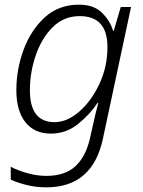

<svg xmlns="http://www.w3.org/2000/svg" viewBox="-20 -562 614 822"><path d="M179 240Q377 240 421 30L541 -532H497L467 -430H464Q452 -472 417 -507Q382 -542 318 -542Q231 -542 171.5 -487.5Q112 -433 81 -349Q50 -265 50 -176Q50 -88 88.5 -39Q127 10 198 10Q263 10 314 -31Q365 -72 398 -122H401Q397 -108 388.5 -73Q380 -38 374 -9L365 31Q347 109 302.5 150Q258 191 178 191Q138 191 96 179Q54 167 26 152V207Q54 220 93.5 230Q133 240 179 240ZM214 -39Q108 -39 108 -175Q108 -252 133 -325Q158 -398 205.5 -445.5Q253 -493 321 -493Q440 -493 440 -361Q440 -276 405.5 -202.5Q371 -129 319 -84Q267 -39 214 -39Z"/></svg>

Font: Noto Sans UI Light
Style: Italic
Weight: 300
Italic angle: -12°
Designer: Monotype Design Team
Foundry: Monotype Imaging Inc.
Version: Version 1.901